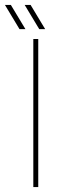

<svg xmlns="http://www.w3.org/2000/svg" viewBox="-75 -758 235 778"><path d="M60 0V-600H80V0ZM84 -640 25 -738H49L108 -640ZM4 -640 -55 -738H-31L28 -640Z"/></svg>

Font: Big Shoulders Thin
Style: Regular
Weight: 100
Designer: Patric King
Foundry: XO Type Co
Version: Version 2.002